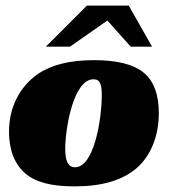

<svg xmlns="http://www.w3.org/2000/svg" viewBox="-20 -655 615 683"><path d="M315 -441C229 -441 164 -425 115 -392C49 -346 12 -272 12 -186C12 -122 32 -71 69 -39C105 -7 162 8 245 8C342 8 414 -13 465 -56C516 -100 545 -170 545 -253C545 -320 526 -370 488 -399C452 -427 394 -441 315 -441ZM247 -60C222 -60 212 -83 212 -125C212 -195 240 -373 313 -373C337 -373 342 -353 342 -316C342 -232 315 -60 247 -60ZM229 -489 362 -582 445 -489H521L438 -635H289L143 -489Z"/></svg>

Font: Racing Sans One
Style: Regular
Weight: 400
Designer: Pablo Impallari, Rodrigo Fuenzalida
Foundry: Pablo Impallari, Rodrigo Fuenzalida
Version: Version 1.001